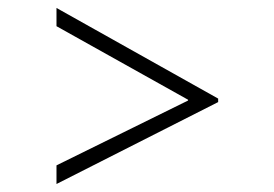

<svg xmlns="http://www.w3.org/2000/svg" viewBox="-20 -540 690 483"><path d="M122.1 -124 453.1 -287.1V-289.1L122.1 -474.1V-520L528.8 -292V-283.2L122.1 -77.1Z"/></svg>

Font: Selawik Light
Style: Regular
Weight: 300
Designer: Aaron Bell
Foundry: Microsoft Corporation
Version: Version 1.01